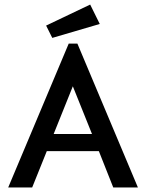

<svg xmlns="http://www.w3.org/2000/svg" viewBox="-20 -821 640 841"><path d="M476 0 413 -159H185L121 0H16L281 -630H319L584 0ZM299 -443 215 -234H383ZM209 -655 182 -709 375 -801 417 -716Z"/></svg>

Font: Inconsolata Expanded SemiBold
Style: Regular
Weight: 600
Width: 7
Monospace: yes
Designer: Raph Levien, Cyreal, Brenton Simpson
Foundry: Raph Levien, Cyreal, Google
Version: Version 3.001; ttfautohint (v1.8.2.53-6de2)